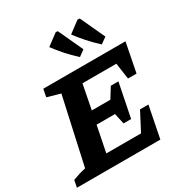

<svg xmlns="http://www.w3.org/2000/svg" viewBox="-238 -1077 1156 1226"><g transform="rotate(-30 340.0 -464.0)"><path d="M-28 0 -18 -52Q6 -61 30 -68.5Q54 -76 79 -81L187 -571L91 -598L102 -655H708L666 -441H603L586 -560H336L301 -380H438L485 -456H541L491 -207H435L418 -286H282L244 -96H500L571 -232H633L587 0ZM406 -713Q363 -752 330 -789.5Q297 -827 268 -866L351 -928L366 -927L450 -745ZM567 -713Q524 -753 491 -790Q458 -827 429 -866L512 -928L528 -927L612 -745Z"/></g></svg>

Font: Piazzolla
Style: Bold Italic
Weight: 700
Italic angle: -11.3°
Designer: Juan Pablo del Peral
Foundry: Huerta Tipografica
Version: Version 1.330